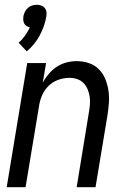

<svg xmlns="http://www.w3.org/2000/svg" viewBox="-20 -784 540 804"><path d="M8 0 94 -520H173L159 -438Q170 -458 184.5 -475Q199 -492 218 -504.5Q237 -517 258.5 -522.5Q280 -528 301 -528Q327 -528 351.5 -520Q376 -512 393.5 -494.5Q411 -477 420.5 -454Q430 -431 434 -405.5Q438 -380 436 -353.5Q434 -327 430 -301L380 0H301L352 -312Q355 -329 356.5 -346Q358 -363 355.5 -379.5Q353 -396 346.5 -411Q340 -426 329 -437Q318 -448 302.5 -453Q287 -458 270 -458Q247 -458 223.5 -449.5Q200 -441 182.5 -423.5Q165 -406 155.5 -383Q146 -360 143 -337L87 0ZM92 -569 58 -605Q73 -618 84.5 -634.5Q96 -651 105 -669Q98 -671 91.5 -675Q85 -679 81.5 -685.5Q78 -692 77.5 -700Q77 -708 78 -716Q80 -726 84.5 -735Q89 -744 97 -751Q105 -758 114.5 -761Q124 -764 134 -764Q144 -764 152.5 -761Q161 -758 167 -751Q173 -744 174.5 -735Q176 -726 174 -716Q171 -696 164 -676Q157 -656 147 -637Q137 -618 123 -600.5Q109 -583 92 -569Z"/></svg>

Font: Iosevka Term Curly Oblique
Style: Regular
Weight: 400
Italic angle: -9°
Designer: Belleve Invis
Foundry: Belleve Invis
Version: Version 32.3.0